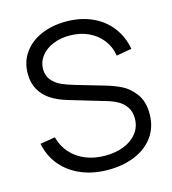

<svg xmlns="http://www.w3.org/2000/svg" viewBox="-111 -826 838 933"><g transform="rotate(-15 308.0 -360.0)"><path d="M320 15Q245.2 15 184.6 -10.3Q124 -35.7 84.8 -82.5Q45.7 -129.3 33.3 -192.7L108.7 -205Q120.7 -158.8 150.8 -124.9Q181 -91 225.2 -73.2Q269.5 -55.3 323 -55.3Q376.2 -55.3 418.2 -72.2Q460.2 -89.2 484.1 -120.5Q508 -151.8 508 -193.3Q508 -228.2 491.9 -251.3Q475.8 -274.5 452.4 -287.6Q429 -300.7 397.3 -310L215 -364.3Q167.3 -378.5 133.8 -400.5Q100.2 -422.5 80.8 -456.5Q61.3 -490.5 61.3 -537Q61.3 -596.7 93 -641.6Q124.7 -686.5 180.7 -710.7Q236.7 -734.8 307.7 -734.7Q379.2 -734.3 436.3 -708.8Q493.5 -683.3 530.3 -636Q567.2 -588.7 579 -524.3L502 -510.7Q494.8 -556.7 467.7 -591.4Q440.5 -626.2 398.8 -645.1Q357.2 -664 307 -664.3Q259.3 -664.7 220.9 -648.6Q182.5 -632.5 160.8 -604Q139 -575.5 139 -540Q139 -506 157.8 -483.7Q176.7 -461.3 203.5 -449.1Q230.3 -436.8 267 -426.3L408 -385Q452.2 -372.5 488.8 -354.5Q525.3 -336.5 554.2 -297.7Q583 -258.8 583 -196.7Q583 -131 549.1 -83.2Q515.2 -35.5 455.5 -10.2Q395.8 15 320 15Z"/></g></svg>

Font: Manrope
Style: Regular
Weight: 400
Designer: Mikhail Sharanda
Foundry: Mikhail Sharanda
Version: Version 4.503